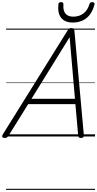

<svg xmlns="http://www.w3.org/2000/svg" viewBox="-57 -1278 910 1798"><path d="M-14 14Q-30 14 -35 5Q-40 -4 -31 -19L576 -993Q583 -1006 591 -1010.5Q599 -1015 613 -1015Q626 -1015 632 -1009.5Q638 -1004 640 -988L728 -14Q729 0 723 7Q717 14 702 14Q688 14 682.5 8.5Q677 3 675 -10L649 -303H207L24 -9Q15 5 7.5 9.5Q0 14 -14 14ZM238 -353H645L595 -930ZM624 -1067Q552 -1067 516.5 -1110Q481 -1153 490 -1238Q491 -1249 497 -1253.5Q503 -1258 515 -1258Q526 -1258 531.5 -1253Q537 -1248 537 -1238Q532 -1179 556 -1150.5Q580 -1122 628 -1122Q685 -1122 724.5 -1152Q764 -1182 780 -1238Q784 -1249 790 -1253.5Q796 -1258 807 -1258Q819 -1258 825 -1252.5Q831 -1247 828 -1237Q813 -1178 784 -1140.5Q755 -1103 714.5 -1085Q674 -1067 624 -1067ZM0 490H833V500H0ZM0 -20H833V0H0ZM0 -505H833V-500H0ZM0 -1010H833V-1000H0Z"/></svg>

Font: Playwrite TZ Guides
Style: Regular
Weight: 400
Designer: Veronika Burian, José Scaglione
Foundry: TypeTogether
Version: Version 1.003